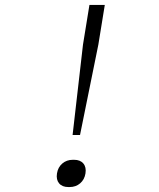

<svg xmlns="http://www.w3.org/2000/svg" viewBox="-20 -750 640 775"><path d="M273 -205 315 -570 341 -730H403L377 -570L303 -205ZM256 5Q231 5 218.5 -10Q206 -25 210 -50Q214 -75 231.5 -90Q249 -105 274 -105H279Q304 -105 316.5 -90Q329 -75 325 -50Q321 -25 303.5 -10Q286 5 261 5Z"/></svg>

Font: NKDuy Mono Thin
Style: Italic
Weight: 100
Italic angle: -9°
Monospace: yes
Designer: NKDuy
Foundry: NKDuy
Version: Version 2.251; ttfautohint (v1.8.4.7-5d5b)